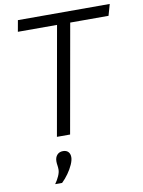

<svg xmlns="http://www.w3.org/2000/svg" viewBox="-103 -780 834 1120"><g transform="rotate(-10 313.5 -220.0)"><path d="M627 -710 608 -643H381L267 0H189L303 -643H71L83 -710ZM131 270Q146 249 155.5 227.5Q165 206 165 190Q165 176 163 164Q161 152 161 141Q161 117 174 102.5Q187 88 209 88Q229 88 240 99.5Q251 111 251 131Q251 149 240 174Q229 199 211 224.5Q193 250 172 270Z"/></g></svg>

Font: Livvic
Style: Italic
Weight: 400
Italic angle: -10°
Designer: Jacques Le Bailly, Baron von Fonthausen
Version: Version 1.001; ttfautohint (v1.8.2)